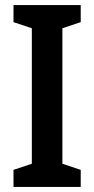

<svg xmlns="http://www.w3.org/2000/svg" viewBox="-20 -734 370 754"><path d="M297 0V-67L225 -91V-623L297 -647V-714H33V-647L105 -623V-91L33 -67V0Z"/></svg>

Font: Noto Sans Ethiopic Cond SemBd
Style: Regular
Weight: 600
Width: 3
Designer: Monotype Design Team
Foundry: Monotype Imaging Inc.
Version: Version 2.102